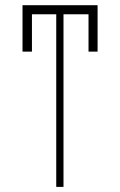

<svg xmlns="http://www.w3.org/2000/svg" viewBox="-20 -732 471 752"><path d="M362.2 -711.6V-529.8H326.7V-676.1H228.7V0H200.3V-676.1H105.1V-529.8H68.2V-711.6Z"/></svg>

Font: Inter UI Thin
Style: Regular
Weight: 100
Designer: Rasmus Andersson
Foundry: rsms
Version: 3.2;8d6f07862